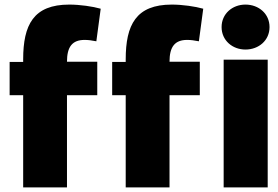

<svg xmlns="http://www.w3.org/2000/svg" viewBox="-20 -804 1214 837"><path d="M1155 -686C1155 -628 1108 -588 1050 -588C993 -588 946 -628 946 -686C946 -744 993 -784 1050 -784C1108 -784 1155 -744 1155 -686ZM1147 13H955V-544H1147ZM469 -389V-534H528V-545C528 -696 573 -784 729 -784C775 -784 831 -776 866 -766L847 -624C827 -628 811 -630 796 -630C742 -630 719 -600 719 -535H851V-389H719V13H528V-389ZM22 -389V-534H81V-545C81 -696 126 -784 282 -784C328 -784 384 -776 419 -766L400 -624C380 -628 364 -630 349 -630C295 -630 272 -600 272 -535H404V-389H272V13H81V-389Z"/></svg>

Font: Repo Black
Style: Regular
Weight: 900
Designer: Stefan Peev
Foundry: Context Ltd
Version: Version 1.502